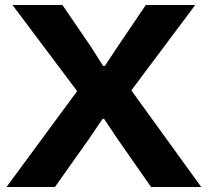

<svg xmlns="http://www.w3.org/2000/svg" viewBox="-20 -749 833 769"><path d="M6 0 289 -384 30 -729H230L344 -562L393 -485H400L451 -562L564 -729H762L506 -387L786 0H585L449 -195L397 -273H391L338 -195L200 0Z"/></svg>

Font: Mona Sans SemiExpanded
Style: Bold
Weight: 700
Width: 6
Designer: Deni Anggara
Foundry: GitHub
Version: Version 2.000